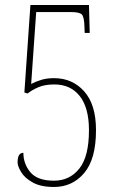

<svg xmlns="http://www.w3.org/2000/svg" viewBox="-20 -734 465 764"><path d="M195 10Q142 10 110 -8Q78 -26 64 -49.5Q50 -73 50 -88Q50 -126 73 -126Q73 -82 101 -48.5Q129 -15 195 -15Q257 -15 295.5 -63Q334 -111 334 -216Q334 -305 297.5 -351.5Q261 -398 196 -398Q159 -398 133 -387Q107 -376 90 -362L77 -366L101 -714H334L337 -603H317L316 -628Q315 -667 305.5 -676.5Q296 -686 263 -686H124L104 -400Q121 -409 143.5 -416Q166 -423 195 -423Q268 -423 315 -370.5Q362 -318 362 -216Q362 -101 315 -45.5Q268 10 195 10Z"/></svg>

Font: Noto Serif Georgian ExtraCondensed Thin
Style: Regular
Weight: 100
Width: 2
Designer: Monotype Design Team, Akaki Razmadze
Foundry: Google LLC
Version: Version 2.003; ttfautohint (v1.8.4.7-5d5b)